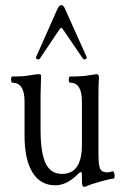

<svg xmlns="http://www.w3.org/2000/svg" viewBox="-20 -706 477 743"><path d="M134 -479Q130 -475 126.5 -476Q123 -477 120.5 -479.5Q118 -482 119 -484L203 -673Q209 -686 217 -686Q226 -686 231 -673L315 -486Q318 -480 310 -477Q305 -474 301 -479L228 -586Q219 -599 217 -599Q215 -599 206 -586ZM305 17Q297 17 297 -5V-28Q297 -40 293 -40Q289 -40 281 -32Q239 11 194 11Q136 11 105.5 -39Q75 -89 75 -181V-313Q75 -386 28 -386Q23 -386 23 -398Q23 -410 28 -410Q76 -410 97 -415Q120 -419 132 -419Q139 -419 139 -412Q137 -348 137 -340V-205Q137 -115 156.5 -74Q176 -33 220 -33Q297 -33 297 -145V-313Q297 -386 252 -386Q246 -386 246 -398Q246 -410 252 -410Q305 -410 326 -415Q350 -419 354 -419Q363 -419 363 -405Q361 -381 361 -340V-110Q361 -67 367.5 -53Q374 -39 395 -39Q405 -39 416 -43Q420 -43 422 -36Q424 -29 423.5 -22Q423 -15 420 -15Q396 -12 364 -2Q331 7 314 15Q308 17 305 17Z"/></svg>

Font: Junicode Cond Light
Style: Regular
Weight: 300
Width: 3
Designer: Peter S. Baker
Version: Version 2.201